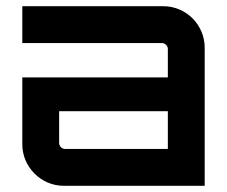

<svg xmlns="http://www.w3.org/2000/svg" viewBox="-20 -600 734 620"><path d="M186 0H641V-446C641 -519 582 -580 507 -580H52V-461H503C513 -461 522 -452 522 -442V-350H52V-134C52 -61 112 0 186 0ZM190 -119C180 -119 171 -128 171 -138V-241H522V-119Z"/></svg>

Font: Orbitron SemiBold
Style: Regular
Weight: 600
Designer: Matt McInerney
Foundry: The League of Moveable Type
Version: Version 2.001